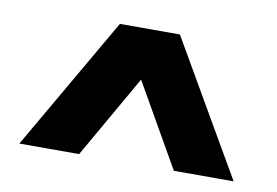

<svg xmlns="http://www.w3.org/2000/svg" viewBox="-50 -817 757 525"><g transform="rotate(10 328.0 -555.0)"><path d="M625.5 -370H459.5L328 -600L196.5 -370H30.5L244.5 -740H411Z"/></g></svg>

Font: Encode Sans Semi Expanded
Style: Bold
Weight: 700
Width: 6
Designer: Multiple Designers
Foundry: Impallari Type
Version: Version 2.000